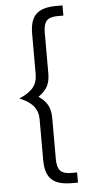

<svg xmlns="http://www.w3.org/2000/svg" viewBox="-59 -793 453 939"><g transform="rotate(-5 167.5 -323.0)"><path d="M125 -12V-213Q125 -251 103.5 -277.5Q82 -304 35 -323Q82 -342 103.5 -368.5Q125 -395 125 -433V-634Q125 -700 155.5 -729Q186 -758 255 -758H285V-708H255Q218 -708 202.5 -691Q187 -674 187 -634V-433Q187 -395 174 -370Q161 -345 129 -323Q161 -301 174 -276Q187 -251 187 -213V-12Q187 28 202.5 45Q218 62 255 62H285V112H255Q186 112 155.5 83Q125 54 125 -12Z"/></g></svg>

Font: KoHo
Style: Regular
Weight: 400
Version: Version 1.000; ttfautohint (v1.6)